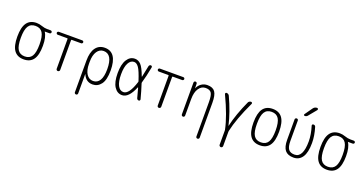

<svg xmlns="http://www.w3.org/2000/svg" viewBox="-42 -1606 5083 2678"><g transform="rotate(20 2500.0 -267.5)"><path d="M350.6 -433.1Q317.4 -486.3 245.1 -486.3Q172.9 -486.3 139.6 -433.1Q106.4 -379.9 106.4 -259.8Q106.4 -139.6 139.6 -86.9Q172.9 -34.2 245.1 -34.2Q317.4 -34.2 350.6 -86.9Q383.8 -139.6 383.8 -259.8Q383.8 -379.9 350.6 -433.1ZM245.1 -530.3Q285.2 -530.3 328.1 -515.1Q371.1 -500 409.2 -500H461.9Q470.7 -500 477.5 -493.7Q484.4 -487.3 484.4 -478Q484.4 -468.8 477.5 -462.4Q470.7 -456.1 461.9 -456.1H391.6Q390.6 -456.1 390.6 -455.1Q390.6 -454.1 391.1 -454.1Q391.6 -454.1 391.6 -453.1Q434.6 -388.7 434.6 -259.8Q434.6 -121.1 387.7 -55.7Q340.8 9.8 245.1 9.8Q149.4 9.8 102.1 -55.7Q54.7 -121.1 54.7 -260.3Q54.7 -399.4 102.1 -464.8Q149.4 -530.3 245.1 -530.3Z M576.2 -475.6Q567.4 -475.6 560.5 -482.4Q553.7 -489.3 553.7 -498Q553.7 -506.8 560.5 -513.2Q567.4 -519.5 576.2 -519.5H923.8Q932.6 -519.5 939.5 -513.2Q946.3 -506.8 946.3 -498Q946.3 -489.3 939.5 -482.4Q932.6 -475.6 923.8 -475.6H784.2Q776.4 -475.6 776.4 -466.8V-25.4Q776.4 -15.6 768.6 -7.8Q760.7 0 750 0Q740.2 0 732.4 -6.8Q724.6 -13.7 724.6 -25.4V-466.8Q724.6 -475.6 715.8 -475.6Z M1124 -275.4V-245.1Q1124 -147.5 1160.6 -92.8Q1197.3 -38.1 1257.8 -38.1Q1321.3 -38.1 1355.5 -93.8Q1389.6 -149.4 1389.6 -259.8Q1389.6 -481.4 1257.8 -482.4Q1197.3 -482.4 1160.6 -427.7Q1124 -373 1124 -275.4ZM1075.2 195.3V-273.4Q1075.2 -398.4 1123 -464.4Q1170.9 -530.3 1257.8 -530.3Q1439.5 -530.3 1440.4 -259.8Q1440.4 -117.2 1391.6 -53.7Q1342.8 9.8 1267.6 9.8Q1168.9 9.8 1127 -88.9Q1127 -90.8 1126 -90.8Q1124 -90.8 1124 -89.8V195.3Q1124 206.1 1117.2 212.9Q1110.4 219.7 1100.1 219.7Q1089.8 219.7 1082.5 212.9Q1075.2 206.1 1075.2 195.3Z M1708 -484.4Q1656.2 -484.4 1625.5 -426.8Q1594.7 -369.1 1594.7 -260.3Q1594.7 -151.4 1625.5 -94.2Q1656.2 -37.1 1708 -37.1Q1792 -37.1 1855.5 -238.3Q1858.4 -246.1 1855.5 -253.9Q1811.5 -391.6 1778.8 -438Q1746.1 -484.4 1708 -484.4ZM1704.1 9.8Q1632.8 9.8 1588.4 -58.6Q1543.9 -127 1543.9 -259.8Q1543.9 -391.6 1587.9 -460.9Q1631.8 -530.3 1704.1 -530.3Q1754.9 -530.3 1793.5 -490.2Q1832 -450.2 1876 -330.1Q1878.9 -324.2 1880.9 -330.1Q1896.5 -395.5 1915 -495.1Q1917 -505.9 1924.8 -512.7Q1932.6 -519.5 1942.9 -519.5Q1953.1 -519.5 1959 -512.2Q1964.8 -504.9 1962.9 -495.1Q1935.5 -348.6 1907.2 -255.9Q1904.3 -247.1 1907.2 -238.3Q1939.5 -139.6 1969.7 -24.4Q1971.7 -15.6 1966.3 -7.8Q1960.9 0 1951.2 0Q1926.8 0 1919.9 -25.4Q1891.6 -131.8 1881.8 -166Q1880.9 -168 1878.9 -168.5Q1877 -168.9 1876 -167Q1803.7 9.8 1704.1 9.8Z M2076.2 -475.6Q2067.4 -475.6 2060.5 -482.4Q2053.7 -489.3 2053.7 -498Q2053.7 -506.8 2060.5 -513.2Q2067.4 -519.5 2076.2 -519.5H2423.8Q2432.6 -519.5 2439.5 -513.2Q2446.3 -506.8 2446.3 -498Q2446.3 -489.3 2439.5 -482.4Q2432.6 -475.6 2423.8 -475.6H2284.2Q2276.4 -475.6 2276.4 -466.8V-25.4Q2276.4 -15.6 2268.6 -7.8Q2260.7 0 2250 0Q2240.2 0 2232.4 -6.8Q2224.6 -13.7 2224.6 -25.4V-466.8Q2224.6 -475.6 2215.8 -475.6Z M2607.4 0Q2597.7 0 2590.3 -6.8Q2583 -13.7 2583 -25.4V-496.1Q2583 -505.9 2589.4 -512.7Q2595.7 -519.5 2606 -519.5Q2616.2 -519.5 2623 -512.7Q2629.9 -505.9 2629.9 -496.1L2630.9 -430.7Q2630.9 -429.7 2631.8 -429.7Q2632.8 -429.7 2632.8 -430.7Q2652.3 -476.6 2691.4 -503.4Q2730.5 -530.3 2780.3 -530.3Q2860.4 -530.3 2894 -482.9Q2927.7 -435.5 2927.7 -320.3V196.3Q2927.7 206.1 2920.4 212.9Q2913.1 219.7 2902.8 219.7Q2892.6 219.7 2885.7 212.9Q2878.9 206.1 2878.9 196.3V-310.5Q2878.9 -416 2855 -450.2Q2831.1 -484.4 2770 -484.4Q2709 -484.4 2670.4 -427.2Q2631.8 -370.1 2631.8 -271.5V-25.4Q2631.8 -14.6 2625 -7.3Q2618.2 0 2607.4 0Z M3221.7 -28.3Q3182.6 -218.8 3051.8 -494.1Q3047.9 -502.9 3052.2 -511.2Q3056.6 -519.5 3067.4 -519.5Q3080.1 -519.5 3091.3 -512.7Q3102.5 -505.9 3108.4 -494.1Q3206.1 -283.2 3248 -97.7Q3248 -96.7 3249 -96.7Q3250 -96.7 3250 -97.7Q3292 -282.2 3389.6 -494.1Q3394.5 -505.9 3406.2 -512.7Q3418 -519.5 3430.7 -519.5Q3440.4 -519.5 3445.8 -511.7Q3451.2 -503.9 3447.3 -495.1Q3317.4 -220.7 3276.4 -29.3Q3275.4 -23.4 3275.4 -11.7V194.3Q3275.4 204.1 3267.6 211.9Q3259.8 219.7 3249.5 219.7Q3239.3 219.7 3231 211.9Q3222.7 204.1 3222.7 194.3V-11.7Q3222.7 -22.5 3221.7 -28.3Z M3855.5 -433.1Q3822.3 -486.3 3750 -486.3Q3677.7 -486.3 3644.5 -433.1Q3611.3 -379.9 3611.3 -259.8Q3611.3 -139.6 3644.5 -86.9Q3677.7 -34.2 3750 -34.2Q3822.3 -34.2 3855.5 -86.9Q3888.7 -139.6 3888.7 -259.8Q3888.7 -379.9 3855.5 -433.1ZM3893.1 -55.7Q3845.7 9.8 3750 9.8Q3654.3 9.8 3606.9 -55.7Q3559.6 -121.1 3559.6 -260.3Q3559.6 -399.4 3606.9 -464.8Q3654.3 -530.3 3750 -530.3Q3845.7 -530.3 3893.1 -464.8Q3940.4 -399.4 3940.4 -260.3Q3940.4 -121.1 3893.1 -55.7Z M4250 9.8Q4164.1 9.8 4124 -39.1Q4084 -87.9 4084 -195.3V-496.1Q4084 -505.9 4090.8 -512.7Q4097.7 -519.5 4107.9 -519.5Q4118.2 -519.5 4125 -512.7Q4131.8 -505.9 4131.8 -496.1V-193.4Q4131.8 -108.4 4159.2 -71.3Q4186.5 -34.2 4250 -34.2Q4375 -34.2 4375 -276.4Q4375 -376 4337.9 -496.1Q4335 -504.9 4340.3 -512.2Q4345.7 -519.5 4356.4 -519.5Q4382.8 -519.5 4389.6 -495.1Q4425.8 -377 4425.8 -269.5Q4425.8 -127.9 4379.9 -59.1Q4334 9.8 4250 9.8ZM4267.6 -724.6Q4289.1 -754.9 4325.2 -754.9Q4335.9 -754.9 4340.3 -745.1Q4344.7 -735.4 4337.9 -726.6L4242.2 -610.4Q4227.5 -590.8 4200.2 -589.8Q4192.4 -589.8 4187.5 -597.7Q4182.6 -605.5 4188.5 -612.3Z M4850.6 -433.1Q4817.4 -486.3 4745.1 -486.3Q4672.9 -486.3 4639.6 -433.1Q4606.4 -379.9 4606.4 -259.8Q4606.4 -139.6 4639.6 -86.9Q4672.9 -34.2 4745.1 -34.2Q4817.4 -34.2 4850.6 -86.9Q4883.8 -139.6 4883.8 -259.8Q4883.8 -379.9 4850.6 -433.1ZM4745.1 -530.3Q4785.2 -530.3 4828.1 -515.1Q4871.1 -500 4909.2 -500H4961.9Q4970.7 -500 4977.5 -493.7Q4984.4 -487.3 4984.4 -478Q4984.4 -468.8 4977.5 -462.4Q4970.7 -456.1 4961.9 -456.1H4891.6Q4890.6 -456.1 4890.6 -455.1Q4890.6 -454.1 4891.1 -454.1Q4891.6 -454.1 4891.6 -453.1Q4934.6 -388.7 4934.6 -259.8Q4934.6 -121.1 4887.7 -55.7Q4840.8 9.8 4745.1 9.8Q4649.4 9.8 4602.1 -55.7Q4554.7 -121.1 4554.7 -260.3Q4554.7 -399.4 4602.1 -464.8Q4649.4 -530.3 4745.1 -530.3Z"/></g></svg>

Font: Rounded-X Mgen+ 2m light
Style: Regular
Weight: 200
Designer: [Source Han Sans]
Ryoko NISHIZUKA  (kana & ideographs); Paul D. Hunt (Latin, Greek & Cyrillic); Wenlong ZHANG  (bopomofo
Version: Version 1.059.20150602